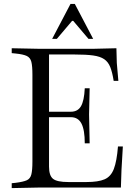

<svg xmlns="http://www.w3.org/2000/svg" viewBox="-20 -960 689 983"><path d="M40 3V-22L60 -24Q99 -29 117 -37Q135 -45 140.5 -67Q146 -89 146 -133V-577Q146 -622 140.5 -643.5Q135 -665 117 -673.5Q99 -682 60 -686L40 -688V-713L188 -710H451L576 -713L578 -638L586 -546H562Q555 -590 544.5 -616.5Q534 -643 513.5 -657Q493 -671 457 -676Q421 -681 363 -681H231V-107Q231 -61 251.5 -44.5Q272 -28 330 -28H423Q483 -28 515.5 -42Q548 -56 563 -95.5Q578 -135 584 -210H609L602 -90L599 0H188ZM414 -226Q414 -295 397 -327.5Q380 -360 343 -360H225V-388H343Q378 -388 394.5 -416Q411 -444 414 -508H439L436 -374L439 -226ZM247 -761 341 -940H363L457 -761H433L355 -853H349L271 -761Z"/></svg>

Font: Baskervville
Style: Regular
Weight: 400
Designer: Alexis Faudot, Rémi Forte, Morgane Pierson, Rafael Ribas, Tanguy Vanlaeys, Rosalie Wagner, Thomas Huot-Marchand
Foundry: ANRT
Version: Version 1.100